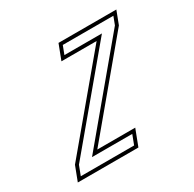

<svg xmlns="http://www.w3.org/2000/svg" viewBox="-147 -824 993 981"><g transform="rotate(-30 349.0 -333.5)"><path d="M42.8 0H400.3L437 -96H213.2L625.8 -590L655.2 -667H314L279.9 -578H487.4L75.7 -86ZM71.9 -20 93.2 -75.7 530.3 -598H309L327.7 -647H626.1L608.3 -600.3L170.5 -76H407.9L386.5 -20Z"/></g></svg>

Font: Din Kursivschrift
Style: BreitGhost
Weight: 400
Version: Version 1.089